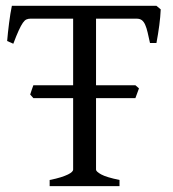

<svg xmlns="http://www.w3.org/2000/svg" viewBox="-20 -635 591 655"><path d="M149.4 0V-21Q171.9 -25.4 187.3 -30.3Q202.6 -35.2 211.9 -39.8Q221.2 -44.4 225.3 -48.6Q229.5 -52.7 229.5 -56.2V-300.3H93.8L83 -312.5Q85.4 -319.8 88.1 -328.1Q90.8 -336.4 93.8 -344.2H229.5V-571.3H83.5Q76.2 -571.3 70.1 -568.6Q64 -565.9 57.9 -557.1Q51.8 -548.3 43.9 -531.2Q36.1 -514.2 25.4 -485.8L4.4 -495.1Q6.8 -523.9 11 -556.6Q15.1 -589.4 20.5 -615.2H513.7L528.3 -603Q527.3 -578.1 523.4 -548.6Q519.5 -519 513.7 -488.3H491.7Q487.3 -508.8 483.6 -524.4Q480 -540 475.3 -550.5Q470.7 -561 463.9 -566.2Q457 -571.3 446.3 -571.3H307.6V-344.2H441.9L454.1 -333.5L441.9 -300.3H307.6V-56.2Q307.6 -49.8 325.2 -40Q342.8 -30.3 387.7 -21V0Z"/></svg>

Font: Akkhara
Style: Regular
Weight: 400
Designer: J. Victor Gaultney
Version: Version 1.00 June 13, 2006, initial release